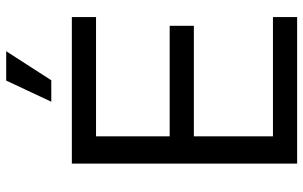

<svg xmlns="http://www.w3.org/2000/svg" viewBox="-200 -780 979 620"><g transform="rotate(-90 290.0 -469.5)"><path d="M72.3 0H545.4V-78.1H160.2V-333.5H517.1V-411.6H160.2V-649.4H545.4V-727.5H72.3ZM272 -793.9H341.3L435.1 -939.5H340.3Z"/></g></svg>

Font: Raveo Display Display
Style: Regular
Weight: 400
Designer: Jakub Foglar, Rasmus Andersson (Inter)
Foundry: Jakubfoglar.com
Version: Version 1.100;Glyphs 3.2.3 (3260)